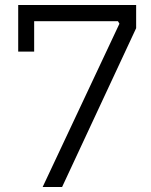

<svg xmlns="http://www.w3.org/2000/svg" viewBox="-20 -750 605 770"><path d="M459 -655 453 -665H117V-543H53V-730H526V-637L229 0H151Z"/></svg>

Font: Sora-SIA Light
Style: Regular
Weight: 300
Designer: Jonathan Barnbrook, Julián Moncada
Foundry: Barnbrook Fonts
Version: Version 2.000